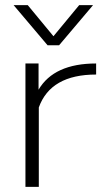

<svg xmlns="http://www.w3.org/2000/svg" viewBox="-20 -727 429 747"><path d="M33 -707H88L188 -586L288 -707H342L210 -551H165ZM79 -480H130V-378Q190 -480 354 -480V-437Q177 -437 131 -309V0H79Z"/></svg>

Font: Prompt ExtraLight
Style: Regular
Weight: 275
Designer: Katatrad Team
Foundry: CadsonDemak
Version: Version 1.001